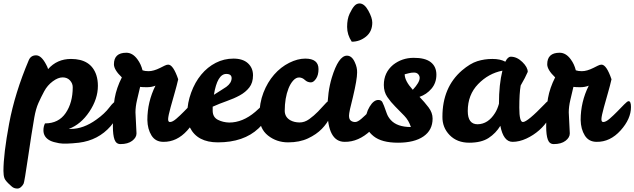

<svg xmlns="http://www.w3.org/2000/svg" viewBox="-60 -820 3681 1114"><path d="M219 -419Q271 -478 352 -478Q468 -478 499 -384Q508 -356 508 -322Q508 -246 458.5 -172Q409 -98 339 -72H351Q424 -72 499 -126Q547 -160 574.5 -196.5Q602 -233 616 -233Q630 -233 630 -201Q630 -145 582 -88Q510 -6 398 8Q317 17 283 11Q249 5 231 -4Q192 -24 192 -64Q192 -86 201 -104Q280 -104 321 -164Q362 -224 362 -314Q362 -336 346 -353.5Q330 -371 303.5 -371Q277 -371 246 -348Q215 -325 196.5 -290.5Q178 -256 163 -222.5Q148 -189 139 -138Q123 -46 102.5 94.5Q82 235 77 245.5Q72 256 62 265Q52 274 41 274Q21 274 8 262Q-28 231 -34 214.5Q-40 198 -40 172Q-40 74 -7 -103Q26 -280 107 -471Q119 -499 149.5 -499Q180 -499 208 -445Q216 -431 219 -419Z M726 -168 732 -46Q732 -22 707 -3Q682 16 639 16Q614 16 604.5 -10Q595 -36 595 -86Q595 -191 605.5 -250.5Q616 -310 647 -371Q601 -415 601 -447Q601 -514 673 -514Q710 -514 738 -475Q758 -448 767 -412Q781 -407 802 -407Q831 -407 869 -426L895 -439Q907 -445 916 -445Q945 -445 974 -360Q965 -321 954.5 -285Q944 -249 930 -198Q916 -147 915.5 -129.5Q915 -112 926 -112Q941 -112 963 -131Q985 -150 1007 -172.5Q1029 -195 1047.5 -214Q1066 -233 1073 -233Q1087 -233 1087 -199Q1087 -130 1026.5 -63Q966 4 888 3Q842 3 819 -34Q796 -71 795 -124Q795 -229 842 -323Q820 -314 792.5 -314Q765 -314 753 -316Q744 -278 735 -239.5Q726 -201 726 -168Z M1270 -109Q1348 -109 1421 -171Q1448 -194 1465 -213.5Q1482 -233 1491 -233Q1505 -233 1505 -205Q1505 -177 1490 -142.5Q1475 -108 1440 -75Q1354 6 1204 6Q1085 6 1042 -80Q1027 -110 1027 -166Q1027 -222 1049 -282.5Q1071 -343 1107.5 -387Q1144 -431 1192 -455.5Q1240 -480 1294.5 -480Q1349 -480 1378.5 -453Q1408 -426 1408 -383Q1408 -340 1386.5 -312.5Q1365 -285 1331 -266.5Q1297 -248 1255.5 -233.5Q1214 -219 1174 -201V-176Q1175 -140 1204 -125Q1233 -110 1270 -109ZM1253 -391Q1201 -391 1181 -270Q1202 -284 1220.5 -295Q1239 -306 1253 -316Q1283 -338 1284 -366Q1284 -391 1253 -391Z M1852 -236Q1870 -236 1870 -205.5Q1870 -175 1854.5 -140Q1839 -105 1807.5 -72.5Q1776 -40 1727 -17Q1678 6 1611.5 6Q1545 6 1495 -33.5Q1445 -73 1445 -147.5Q1445 -222 1468.5 -282.5Q1492 -343 1530.5 -387Q1569 -431 1618 -455.5Q1667 -480 1711 -480Q1788 -480 1788 -419Q1788 -384 1773.5 -363Q1759 -342 1744 -342Q1724 -342 1709 -356Q1694 -370 1676 -370.5Q1658 -371 1641.5 -353Q1625 -335 1614 -307Q1592 -251 1592 -176Q1593 -140 1625 -122Q1647 -110 1677 -109.5Q1707 -109 1734.5 -129Q1762 -149 1785 -172.5Q1808 -196 1825.5 -216Q1843 -236 1852 -236Z M1940 3Q1840 3 1840 -184Q1840 -286 1865 -369Q1904 -497 1953 -497Q1982 -497 1999 -458Q2013 -428 2012 -399Q2012 -359 1988 -258Q1965 -170 1965 -149Q1965 -128 1975.5 -120Q1986 -112 2000.5 -112Q2015 -112 2037 -131Q2059 -150 2081 -172.5Q2103 -195 2121.5 -214Q2140 -233 2147 -233Q2161 -233 2161 -199Q2161 -129 2090.5 -62.5Q2020 4 1940 3ZM1981 -578Q1954 -618 1954 -664Q1954 -710 1968.5 -740.5Q1983 -771 1996 -785.5Q2009 -800 2026 -800Q2054 -800 2077 -758.5Q2100 -717 2100 -689Q2100 -637 2063.5 -607.5Q2027 -578 1981 -578Z M2374 -258Q2403 -228 2426.5 -197Q2450 -166 2450 -132Q2450 -65 2397 -28.5Q2344 8 2249.5 8Q2155 8 2108 -29.5Q2061 -67 2061 -114.5Q2061 -162 2084.5 -201Q2108 -240 2135 -240Q2151 -240 2158 -228.5Q2165 -217 2184 -162Q2191 -142 2207 -124Q2244 -83 2324 -83Q2312 -121 2285.5 -148.5Q2259 -176 2233 -202Q2207 -228 2187 -257.5Q2167 -287 2167 -327Q2167 -399 2221 -444Q2272 -484 2339 -484.5Q2406 -485 2439 -459.5Q2472 -434 2472 -386.5Q2472 -339 2443.5 -305.5Q2415 -272 2374 -258ZM2335 -299Q2375 -342 2375 -368Q2375 -380 2366.5 -389.5Q2358 -399 2342 -399Q2326 -399 2311.5 -395Q2297 -391 2288 -389Q2288 -351 2335 -299Z M3126 -236Q3144 -236 3144 -190Q3144 -165 3123 -129.5Q3102 -94 3068.5 -64.5Q3035 -35 2994 -16Q2953 3 2914 3Q2861 3 2843 -90Q2817 -47 2775 -19.5Q2733 8 2662.5 8Q2592 8 2549 -36Q2506 -80 2507 -143Q2507 -313 2620 -411Q2668 -452 2709.5 -465Q2751 -478 2797 -478Q2843 -478 2872 -462Q2886 -491 2904 -491Q2939 -491 2970.5 -460.5Q3002 -430 3002 -403Q2988 -370 2961 -324Q2953 -278 2953 -195Q2953 -112 2974 -112Q3000 -112 3100 -216Q3118 -236 3126 -236ZM2654 -176Q2654 -99 2711 -99Q2772 -100 2812 -164Q2826 -186 2835 -218Q2835 -330 2855 -410Q2774 -394 2714 -332Q2654 -270 2654 -176Z M3240 -168 3246 -46Q3246 -22 3221 -3Q3196 16 3153 16Q3128 16 3118.5 -10Q3109 -36 3109 -86Q3109 -191 3119.5 -250.5Q3130 -310 3161 -371Q3115 -415 3115 -447Q3115 -514 3187 -514Q3224 -514 3252 -475Q3272 -448 3281 -412Q3295 -407 3316 -407Q3345 -407 3383 -426L3409 -439Q3421 -445 3430 -445Q3459 -445 3488 -360Q3479 -321 3468.5 -285Q3458 -249 3444 -198Q3430 -147 3429.5 -129.5Q3429 -112 3440 -112Q3455 -112 3477 -131Q3499 -150 3521 -172.5Q3543 -195 3561.5 -214Q3580 -233 3587 -233Q3601 -233 3601 -199Q3601 -130 3540.5 -63Q3480 4 3402 3Q3356 3 3333 -34Q3310 -71 3309 -124Q3309 -229 3356 -323Q3334 -314 3306.5 -314Q3279 -314 3267 -316Q3258 -278 3249 -239.5Q3240 -201 3240 -168Z"/></svg>

Font: Leckerli One
Style: Regular
Weight: 400
Version: Version 1.001